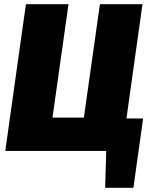

<svg xmlns="http://www.w3.org/2000/svg" viewBox="-20 -716 717 911"><path d="M580 -154H659L613 175H479L484 0H5L103 -696H305L229 -158H378L454 -696H656Z"/></svg>

Font: Fira Sans Black
Style: Italic
Weight: 900
Italic angle: -8°
Designer: Carrois Corporate & Edenspiekermann AG
Foundry: Carrois Corporate GbR & Edenspiekermann AG
Version: Version 4.203